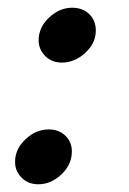

<svg xmlns="http://www.w3.org/2000/svg" viewBox="-20 -470 333 497"><path d="M80 -366Q80 -399 107 -424.5Q134 -450 167 -450Q194 -450 211 -433.5Q228 -417 228 -391Q228 -358 200.5 -333Q173 -308 140 -308Q114 -308 97 -325Q80 -342 80 -366ZM106 -135Q132 -135 149 -119Q166 -103 166 -78Q166 -44 139 -18.5Q112 7 79 7Q53 7 36 -10Q19 -27 19 -51Q19 -84 46 -109.5Q73 -135 106 -135Z"/></svg>

Font: Teachers SemiBold
Style: Italic
Weight: 600
Designer: Alfredo Marco Pradil & Chank Diesel
Version: Version 0.009